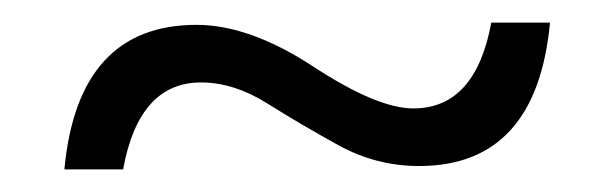

<svg xmlns="http://www.w3.org/2000/svg" viewBox="-20 -408 544 170"><path d="M467 -388Q455 -261 351 -261Q313 -261 279.5 -279.5Q246 -298 216.5 -316.5Q187 -335 158 -335Q103 -335 89 -258H37Q49 -386 154 -386Q201 -386 257.5 -349Q314 -312 346 -312Q401 -312 415 -388Z"/></svg>

Font: Human Sans Light
Style: Regular
Weight: 300
Designer: Tim Radville
Foundry: Continuum
Version: Version 1.000;FEAKit 1.0